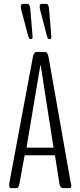

<svg xmlns="http://www.w3.org/2000/svg" viewBox="-20 -970 413 990"><path d="M136.7 -768.6Q134.8 -768.6 133.1 -769.3Q131.3 -770 130.1 -772.2Q128.9 -774.4 128.4 -776.1Q127.9 -777.8 126.7 -781.7Q125.5 -785.6 124.5 -787.6L89.8 -918.5Q87.4 -928.2 87.4 -934.1Q87.4 -950.2 96.7 -950.2H119.6Q134.3 -950.2 136.2 -923.3L146.5 -801.3Q147.9 -780.8 147.9 -779.8Q147.9 -768.6 143.1 -768.6ZM232.4 -768.6Q231.4 -768.6 230.5 -769Q225.6 -770 221.7 -785.2Q221.2 -786.6 221.2 -787.6L187 -918.5Q184.6 -928.2 184.6 -934.1Q184.6 -950.2 193.8 -950.2H216.8Q231.4 -950.2 232.9 -923.3L243.2 -801.3Q244.6 -780.8 244.6 -779.8Q244.6 -768.6 238.8 -768.6ZM35.2 0Q27.8 0 27.8 -15.1V-20.5Q27.8 -24.4 28.3 -27.3L149.4 -675.3Q154.3 -700.7 167 -702.1H213.4Q226.1 -700.7 230.5 -675.3L344.7 -27.3Q345.2 -24.9 346.4 -21.2Q347.7 -17.6 347.7 -14.6Q347.7 0 340.3 0H305.7Q290 0 286.1 -23.9L264.2 -164.6Q262.7 -169.4 261.2 -169.4H108.4Q107.4 -169.4 106 -164.1L80.6 -24.4Q77.6 -10.3 74 -5.1Q70.3 0 63.5 0ZM122.6 -208.5Q122.6 -208.5 253.9 -208.5Q255.9 -208.5 255.9 -212.9Q255.9 -215.3 254.9 -215.8L189.9 -632.8L189 -634.8Q188 -634.8 188 -632.8L118.2 -218.3Q117.7 -215.8 117.7 -213.9Q117.7 -208.5 122.6 -208.5Z"/></svg>

Font: BenchNine Light
Style: Regular
Weight: 300
Version: Version 1 ; ttfautohint (v0.92.18-e454-dirty) -l 8 -r 50 -G 